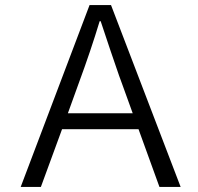

<svg xmlns="http://www.w3.org/2000/svg" viewBox="-20 -741 786 761"><path d="M335 -721H420L696 0H612L529 -229H226L142 0H62ZM506 -292 463 -411 452 -441Q420 -533 379 -657H375Q340 -541 292 -411L249 -292Z"/></svg>

Font: Nebula Sans Book
Style: Regular
Weight: 400
Designer: Paul D. Hunt for Adobe (as Source Sans)
Foundry: Nebula Entertainment & Broadcasting LLC
Version: Version 1.010